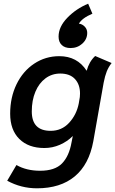

<svg xmlns="http://www.w3.org/2000/svg" viewBox="-20 -801 624 1039"><path d="M19 177 69 92Q123 123 197 123Q277 123 315.5 83.5Q354 44 367 -30L374 -65Q344 -35 304 -17.5Q264 0 220 0Q134 0 84.5 -49Q35 -98 35 -186Q35 -274 69.5 -345Q104 -416 165 -456.5Q226 -497 301 -497Q398 -497 449 -418Q462 -467 495 -498L584 -460Q567 -438 557.5 -414Q548 -390 541 -354L485 -37Q462 89 384.5 153.5Q307 218 180 218Q94 218 19 177ZM406 -240 409 -258Q413 -275 413 -295Q413 -344 385.5 -373.5Q358 -403 306 -403Q261 -403 226 -377Q191 -351 171.5 -304.5Q152 -258 152 -198Q152 -93 254 -93Q314 -93 354 -136.5Q394 -180 406 -240ZM297 -603Q297 -656 344.5 -705Q392 -754 457 -781L480 -727Q424 -703 407 -673Q425 -671 438.5 -657Q452 -643 452 -623Q452 -589 425.5 -565Q399 -541 362 -541Q331 -541 314 -557.5Q297 -574 297 -603Z"/></svg>

Font: Niramit SemiBold
Style: Italic
Weight: 600
Italic angle: -10°
Designer: Katatrad Aksorn Co.,Ltd.
Foundry: Cadson Demak Co.,Ltd.
Version: Version 1.001; ttfautohint (v1.6)